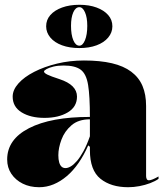

<svg xmlns="http://www.w3.org/2000/svg" viewBox="-20 -768 688 803"><path d="M331 -515Q399 -515 448 -503.5Q497 -492 529 -468Q561 -444 576 -408.5Q591 -373 591 -325V-32Q591 -25 593.5 -19.5Q596 -14 603 -14Q609 -14 619 -18Q629 -22 643 -30V-20Q629 -10 608 -2Q587 6 563 10.5Q539 15 516 15Q444 15 400 -20.5Q356 -56 356 -140Q356 -142 356 -143.5Q356 -145 356 -147.5Q356 -150 356 -154L349 -160Q331 -119 308.5 -86.5Q286 -54 259.5 -31.5Q233 -9 204 3Q175 15 144 15Q105 15 75 0Q45 -15 27.5 -41Q10 -67 10 -101Q10 -185 101.5 -232Q193 -279 356 -279Q356 -366 348.5 -412.5Q341 -459 317.5 -476.5Q294 -494 246 -494Q222 -494 203.5 -489.5Q185 -485 174.5 -479Q164 -473 164 -469Q164 -463 178 -456Q192 -449 229 -437Q302 -413 302 -364Q302 -321 263.5 -298Q225 -275 166 -275Q108 -275 70.5 -298Q33 -321 33 -364Q33 -392 57 -419Q81 -446 123 -467.5Q165 -489 218.5 -502Q272 -515 331 -515ZM356 -269Q308 -269 279 -244Q250 -219 237 -184Q224 -149 224 -119Q224 -101 227.5 -89Q231 -77 237.5 -71Q244 -65 254 -65Q264 -65 276 -72Q288 -79 301.5 -94.5Q315 -110 329 -135.5Q343 -161 356 -198ZM312 -748Q353 -748 384 -736.5Q415 -725 432.5 -705Q450 -685 450 -658Q450 -632 432.5 -611Q415 -590 384 -578.5Q353 -567 312 -567Q271 -567 239.5 -578.5Q208 -590 190.5 -611Q173 -632 173 -658Q173 -685 190.5 -705Q208 -725 239.5 -736.5Q271 -748 312 -748ZM312 -738Q296 -738 286.5 -716.5Q277 -695 277 -660Q277 -623 286.5 -600Q296 -577 312 -577Q326 -577 335.5 -600Q345 -623 345 -660Q345 -695 335.5 -716.5Q326 -738 312 -738Z"/></svg>

Font: Kalnia
Style: Bold
Weight: 700
Designer: Frida Medrano
Foundry: Frida Medrano
Version: Version 1.105